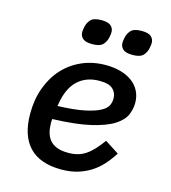

<svg xmlns="http://www.w3.org/2000/svg" viewBox="-110 -820 821 922"><g transform="rotate(15 300.0 -359.5)"><path d="M279 12Q173 12 119.5 -44Q66 -100 66 -209Q66 -280 87.5 -338.5Q109 -397 147.5 -439Q186 -481 239.5 -504.5Q293 -528 358 -528Q397 -528 430 -519Q463 -510 487.5 -492.5Q512 -475 526 -448.5Q540 -422 540 -388Q540 -359 527.5 -329Q515 -299 476 -274Q437 -249 365 -232Q293 -215 175 -211Q174 -204 174 -198.5Q174 -193 174 -191Q174 -167 179.5 -145.5Q185 -124 198 -108Q211 -92 233.5 -83Q256 -74 291 -74Q316 -74 336.5 -79.5Q357 -85 375.5 -97Q394 -109 412.5 -128.5Q431 -148 452 -177L522 -132Q501 -99 477 -72.5Q453 -46 423.5 -27.5Q394 -9 358.5 1.5Q323 12 279 12ZM348 -447Q282 -447 240 -408Q198 -369 185 -289L183 -278Q267 -281 316.5 -291.5Q366 -302 392.5 -316.5Q419 -331 426.5 -348Q434 -365 434 -381Q434 -410 414.5 -428.5Q395 -447 348 -447ZM267 -608Q233 -608 219.5 -620.5Q206 -633 206 -651Q206 -656 206.5 -661.5Q207 -667 209 -676Q213 -699 228 -715Q243 -731 281 -731Q315 -731 328.5 -718.5Q342 -706 342 -688Q342 -683 341.5 -677.5Q341 -672 339 -663Q335 -640 320 -624Q305 -608 267 -608ZM467 -608Q433 -608 419.5 -620.5Q406 -633 406 -651Q406 -656 406.5 -661.5Q407 -667 409 -676Q413 -699 428 -715Q443 -731 481 -731Q515 -731 528.5 -718.5Q542 -706 542 -688Q542 -683 541.5 -677.5Q541 -672 539 -663Q535 -640 520 -624Q505 -608 467 -608Z"/></g></svg>

Font: IBM Plex Mono Medium
Style: Italic
Weight: 500
Italic angle: -9°
Monospace: yes
Designer: Mike Abbink, Paul van der Laan, Pieter van Rosmalen
Foundry: Bold Monday
Version: Version 2.3